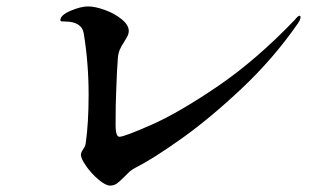

<svg xmlns="http://www.w3.org/2000/svg" viewBox="-20 -650 1040 598"><path d="M232 -168Q232 -175 239 -185Q246 -195 247 -204Q256 -267 256 -356Q256 -452 241 -545Q235 -583 182 -583Q176 -583 172 -583.5Q168 -584 168 -587Q168 -603 200 -616.5Q232 -630 254 -630Q276 -630 306.5 -619Q337 -608 359 -590Q381 -572 381 -554Q381 -545 376.5 -536.5Q372 -528 367 -520Q358 -507 353 -495Q348 -483 347 -468Q344 -431 342 -368Q340 -328 340 -260Q340 -258 340.5 -247.5Q341 -237 344 -230.5Q347 -224 352 -224Q367 -224 452 -261.5Q537 -299 657 -380.5Q777 -462 898 -588Q908 -601 913 -601Q916 -601 916 -596Q916 -589 907 -576Q832 -468 734 -375.5Q636 -283 547 -219.5Q458 -156 401 -127Q389 -121 379 -111Q369 -101 367 -99Q353 -85 344 -78.5Q335 -72 323 -72Q309 -72 287 -90.5Q265 -109 248.5 -132.5Q232 -156 232 -168Z"/></svg>

Font: Shippori Mincho B1
Style: Bold
Weight: 700
Designer: FONTDASU
Foundry: FONTDASU / Google Inc. / but / Adobe
Version: Version 3.110; ttfautohint (v1.8.3)